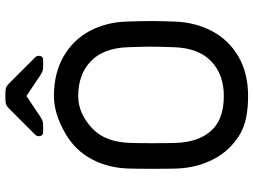

<svg xmlns="http://www.w3.org/2000/svg" viewBox="-134 -796 940 712"><g transform="rotate(-90 336.0 -440.0)"><path d="M612 -439Q614 -379 614 -350Q614 -321 612 -261Q609 -185 576.5 -123.5Q544 -62 482.5 -26Q421 10 336 10Q246 10 196 -19Q135 -55 102.5 -116.5Q70 -178 67 -254Q66 -284 66 -343Q66 -402 67 -432Q69 -508 101.5 -569.5Q134 -631 196 -667Q270 -710 336 -710Q421 -710 483 -674Q545 -638 577.5 -576.5Q610 -515 612 -439ZM214 -566Q165 -519 162 -427Q161 -397 161 -343Q161 -289 162 -259Q165 -167 214 -120Q256 -80 336 -80Q416 -80 465 -127Q514 -174 517 -266Q519 -326 519 -350Q519 -374 517 -434Q514 -526 465 -573Q416 -620 336 -620Q270 -620 214 -566ZM388 -871 480 -779Q485 -774 485 -766Q485 -750 469 -750H443Q434 -750 428 -752.5Q422 -755 412 -761L336 -812L260 -761Q250 -755 244 -752.5Q238 -750 229 -750H203Q187 -750 187 -766Q187 -774 192 -779L284 -871Q294 -882 302 -886Q310 -890 321 -890H351Q362 -890 370 -886Q378 -882 388 -871Z"/></g></svg>

Font: Contemporary
Style: Regular
Weight: 400
Designer: Victor Tran
Foundry: Victor Tran
Version: Version 1.100